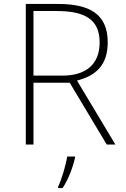

<svg xmlns="http://www.w3.org/2000/svg" viewBox="-20 -734 640 975"><path d="M111 0H150V-314H334L522 0H566L371 -325C470 -350 527 -406 527 -519C527 -665 432 -714 273 -714H111ZM297 -350H150V-678H268C407 -678 486 -638 486 -519C486 -401 409 -350 297 -350ZM275 214V221H298C328 175 350 116 361 67V61H321C315 104 291 183 275 214Z"/></svg>

Font: Noto Sans Mono ExtraLight
Style: Regular
Weight: 200
Designer: Monotype Design Team
Foundry: Monotype Imaging Inc.
Version: Version 2.014